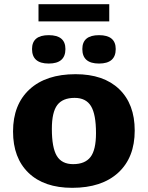

<svg xmlns="http://www.w3.org/2000/svg" viewBox="-20 -887 708 920"><path d="M326 13Q191.5 13 117 -58.5Q42.5 -130 42.5 -257Q42.5 -386 121.5 -458.8Q200.5 -531.5 342 -531.5Q476.5 -531.5 551 -460Q625.5 -388.5 625.5 -261.5Q625.5 -132 546.5 -59.5Q467.5 13 326 13ZM330.5 -100.5Q387.5 -100.5 413.8 -134.8Q440 -169 440 -249Q440 -339 416 -378.5Q392 -418 337.5 -418Q280.5 -418 254.5 -383.8Q228.5 -349.5 228.5 -269.5Q228.5 -179.5 252.2 -140Q276 -100.5 330.5 -100.5ZM213.5 -582.5Q133.5 -582.5 133.5 -652Q133.5 -718.5 213.5 -718.5Q293.5 -718.5 293.5 -652Q293.5 -582.5 213.5 -582.5ZM454.5 -582.5Q374.5 -582.5 374.5 -652Q374.5 -718.5 454.5 -718.5Q534.5 -718.5 534.5 -652Q534.5 -582.5 454.5 -582.5ZM164.5 -784.5V-867H503.5V-784.5Z"/></svg>

Font: Newsreader 6pt
Style: Bold
Weight: 700
Designer: Hugues Gentile
Foundry: Production Type
Version: Version 1.003; ttfautohint (v1.8.3)